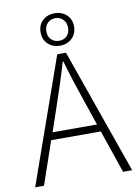

<svg xmlns="http://www.w3.org/2000/svg" viewBox="-95 -933 716 995"><g transform="rotate(-10 263.0 -435.5)"><path d="M221.7 -741.7Q238.3 -726.1 262.7 -726.1Q287.1 -726.1 303.2 -741.7Q319.3 -757.3 319.3 -784.7Q319.3 -812 302.7 -828.6Q286.1 -845.2 262.2 -845.2Q238.3 -845.2 221.7 -829.1Q205.1 -813 205.1 -785.2Q205.1 -757.3 221.7 -741.7ZM200.2 -723.6Q174.8 -747.1 174.8 -785.6Q174.8 -824.2 200.2 -847.7Q225.6 -871.1 262.7 -871.1Q300.3 -871.1 325.7 -847.7Q351.1 -824.2 351.1 -786.1Q351.1 -748 325.7 -724.1Q300.3 -700.2 262.7 -700.2Q225.1 -700.2 200.2 -723.6ZM7.8 0 240.2 -659.2H286.1L518.1 0H470.2L393.1 -226.1H131.8L54.2 0ZM188 -388.2 146 -265.1H379.9L337.9 -388.2Q292 -521 265.1 -616.2H261.2Q233.9 -521 188 -388.2Z"/></g></svg>

Font: SourceSansPro-Light
Style: Regular
Weight: 300
Designer: Paul D. Hunt
Foundry: Adobe Systems Incorporated
Version: Version 2.020;PS 2.0;hotconv 1.0.86;makeotf.lib2.5.63406